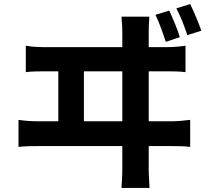

<svg xmlns="http://www.w3.org/2000/svg" viewBox="-20 -868 1040 945"><path d="M813 -816 745 -795C765 -754 782 -705 796 -662L865 -685C854 -723 831 -777 813 -816ZM916 -848 848 -827C869 -787 888 -738 902 -695L971 -717C958 -755 935 -809 916 -848ZM107 -643V-513C140 -517 175 -517 206 -517H267V-271H170C139 -271 103 -273 71 -278V-145C105 -149 140 -149 170 -149H582V-36C582 -26 582 2 578 57H716C712 0 712 -30 712 -38V-149H823C846 -149 888 -149 916 -145V-278C890 -275 858 -271 823 -271H712V-517H800C822 -517 864 -517 893 -513V-643C866 -639 835 -636 800 -636H712V-708C712 -721 712 -745 715 -786H578C582 -740 582 -722 582 -708V-636H206C175 -636 139 -637 107 -643ZM582 -271H393V-517H582Z"/></svg>

Font: Source Han Sans KR
Style: Bold
Weight: 700
Designer: Ryoko NISHIZUKA 西塚涼子 (kana, bopomofo & ideographs); Paul D. Hunt (Latin, Greek & Cyrillic); Sandoll Communications 산돌커뮤니
Foundry: Adobe
Version: Version 2.004;hotconv 1.0.118;makeotfexe 2.5.65603